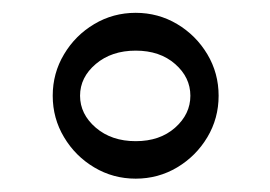

<svg xmlns="http://www.w3.org/2000/svg" viewBox="-20 -464 415 295"><path d="M61 -316.9Q61 -351.6 78.4 -380.6Q95.7 -409.7 124.8 -427Q153.8 -444.3 188.5 -444.3Q223.1 -444.3 252.2 -427Q281.2 -409.7 298.6 -380.6Q315.9 -351.6 315.9 -316.9Q315.9 -282.2 298.6 -253.2Q281.2 -224.1 252.2 -206.8Q223.1 -189.5 188.5 -189.5Q153.8 -189.5 124.8 -206.8Q95.7 -224.1 78.4 -253.2Q61 -282.2 61 -316.9ZM103 -316.9Q103 -288.6 127.2 -267.8Q151.4 -247.1 188.5 -247.1Q225.6 -247.1 249 -267.8Q272.5 -288.6 272.5 -316.9Q272.5 -345.2 249 -365.7Q225.6 -386.2 188.5 -386.2Q151.4 -386.2 127.2 -365.7Q103 -345.2 103 -316.9Z"/></svg>

Font: Pinar-DS3-FD Regular
Style: Regular
Weight: 400
Designer: Amin Abedi
Version: Version 3.000